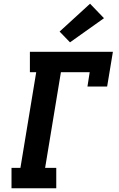

<svg xmlns="http://www.w3.org/2000/svg" viewBox="-20 -1014 640 1034"><path d="M42 0V-110H90L175 -625H141V-735H588L557 -548H451L463 -625H308L223 -110H283V0ZM357 -786 301 -844 465 -994 540 -916Z"/></svg>

Font: Iosevka Etoile XBdObl
Style: Regular
Weight: 800
Italic angle: -9°
Designer: Belleve Invis
Foundry: Belleve Invis
Version: Version 15.5.2; ttfautohint (v1.8.4)